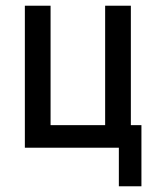

<svg xmlns="http://www.w3.org/2000/svg" viewBox="-20 -517 538 672"><path d="M396 135V0H67V-497H157V-79H348V-497H438V-79H475V135Z"/></svg>

Font: Zen Kaku Gothic New Medium
Style: Regular
Weight: 500
Designer: Yoshimichi Ohira
Foundry: Positype
Version: Version 1.002